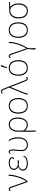

<svg xmlns="http://www.w3.org/2000/svg" viewBox="2116 -2888 1002 5275"><g transform="rotate(-90 2617.5 -251.0)"><path d="M254 8 97 -437Q88 -462 79.5 -472.5Q71 -483 55 -483Q38 -483 29 -474Q20 -465 16 -455Q12 -457 8.5 -462Q5 -467 5 -474Q5 -482 15 -497Q25 -512 55 -512Q75 -512 93.5 -499Q112 -486 124 -451L274 -23L253 -26Q267 -26 285 -49.5Q303 -73 321.5 -111Q340 -149 357 -194Q377 -247 392.5 -304Q408 -361 416.5 -412Q425 -463 425 -497Q425 -502 424.5 -507.5Q424 -513 423 -514Q425 -515 428.5 -516.5Q432 -518 437 -518Q450 -518 453 -511Q456 -504 456 -499Q456 -459 447.5 -410Q439 -361 425.5 -310.5Q412 -260 395.5 -213.5Q379 -167 364 -132Q345 -89 324.5 -57.5Q304 -26 286 -9Q268 8 254 8Z M767 12Q673 12 619.5 -25Q566 -62 566 -125Q566 -168 597.5 -204Q629 -240 693 -256L705 -244Q652 -252 619 -290Q586 -328 586 -371Q586 -412 610 -443.5Q634 -475 676.5 -493.5Q719 -512 775 -512Q858 -512 897.5 -485Q937 -458 937 -419Q937 -396 925.5 -380.5Q914 -365 899 -365Q894 -365 888.5 -367.5Q883 -370 878 -375Q896 -386 901.5 -396Q907 -406 907 -419Q907 -445 871.5 -464.5Q836 -484 771 -484Q702 -484 660 -452.5Q618 -421 618 -374Q618 -324 654.5 -295Q691 -266 740 -260L742 -243Q675 -236 636.5 -203.5Q598 -171 598 -127Q598 -71 646.5 -43.5Q695 -16 765 -16Q806 -16 845 -23.5Q884 -31 914 -52.5Q944 -74 957 -115Q965 -112 968 -107Q971 -102 971 -97Q971 -70 947 -45Q923 -20 877.5 -4Q832 12 767 12ZM822 -233Q789 -233 764 -236Q739 -239 721 -241V-262Q758 -264 789.5 -265Q821 -266 852 -267Q855 -263 855 -257Q855 -249 847.5 -241Q840 -233 822 -233Z M1274 12Q1220 12 1181.5 -9Q1143 -30 1123 -70Q1103 -110 1103 -166Q1103 -228 1111 -288Q1119 -348 1119 -410Q1119 -445 1111 -464.5Q1103 -484 1077 -484Q1062 -484 1053.5 -475.5Q1045 -467 1041 -457Q1032 -466 1032 -478Q1032 -495 1047.5 -503.5Q1063 -512 1079 -512Q1120 -512 1134.5 -481.5Q1149 -451 1149 -408Q1149 -370 1145 -331.5Q1141 -293 1137 -252Q1133 -211 1133 -166Q1133 -95 1170 -55.5Q1207 -16 1274 -16Q1360 -16 1405.5 -79.5Q1451 -143 1451 -262Q1451 -349 1427.5 -415Q1404 -481 1368 -501Q1370 -512 1384 -512Q1404 -512 1427 -481Q1450 -450 1466.5 -392.5Q1483 -335 1483 -256Q1483 -173 1458 -113Q1433 -53 1386 -20.5Q1339 12 1274 12Z M1658 230Q1651 230 1646.5 226.5Q1642 223 1639.5 216Q1637 209 1636.5 199Q1636 189 1636 176V-254Q1636 -321 1651.5 -370Q1667 -419 1694.5 -450.5Q1722 -482 1757.5 -497Q1793 -512 1833 -512Q1901 -512 1944 -477.5Q1987 -443 2007 -387Q2027 -331 2027 -265Q2027 -187 2003 -124.5Q1979 -62 1933.5 -25Q1888 12 1823 12Q1765 12 1715.5 -22Q1666 -56 1640 -115L1655 -137Q1681 -78 1729 -47Q1777 -16 1823 -16Q1881 -16 1919 -50.5Q1957 -85 1976 -142.5Q1995 -200 1995 -268Q1995 -330 1977.5 -378.5Q1960 -427 1924 -455.5Q1888 -484 1833 -484Q1784 -484 1746 -457Q1708 -430 1687 -379Q1666 -328 1666 -255V149Q1666 170 1667.5 190.5Q1669 211 1674 221Q1673 223 1668.5 226.5Q1664 230 1658 230Z M2347 12Q2246 12 2189.5 -57Q2133 -126 2133 -250Q2133 -333 2158.5 -391.5Q2184 -450 2232 -481Q2280 -512 2347 -512Q2415 -512 2462.5 -481Q2510 -450 2535.5 -391.5Q2561 -333 2561 -250Q2561 -126 2504.5 -57Q2448 12 2347 12ZM2347 -16Q2433 -16 2481 -78Q2529 -140 2529 -250Q2529 -360 2481 -422Q2433 -484 2347 -484Q2262 -484 2213.5 -422Q2165 -360 2165 -250Q2165 -140 2213.5 -78Q2262 -16 2347 -16Z M3093 12Q3079 12 3067 6.5Q3055 1 3044 -15Q3033 -31 3021 -60L2802 -619Q2791 -647 2782 -664.5Q2773 -682 2763.5 -690Q2754 -698 2741 -698Q2727 -698 2714.5 -690.5Q2702 -683 2696 -671Q2692 -674 2689.5 -678.5Q2687 -683 2687 -689Q2687 -705 2704 -715.5Q2721 -726 2743 -726Q2768 -726 2782.5 -713Q2797 -700 2808 -677.5Q2819 -655 2830 -626L3047 -75Q3057 -51 3067.5 -33.5Q3078 -16 3097 -16Q3111 -16 3119.5 -25Q3128 -34 3132 -43Q3136 -39 3138.5 -34Q3141 -29 3141 -23Q3141 -16 3136 -7.5Q3131 1 3120.5 6.5Q3110 12 3093 12ZM2673 12Q2665 12 2660.5 8.5Q2656 5 2655 0.5Q2654 -4 2654 -7Q2654 -15 2664 -44.5Q2674 -74 2691 -118Q2708 -162 2729 -214Q2750 -266 2772 -319Q2794 -372 2814 -421Q2834 -470 2849 -506L2869 -477Q2857 -448 2839 -405Q2821 -362 2800.5 -312Q2780 -262 2759.5 -211.5Q2739 -161 2722 -117Q2705 -73 2695 -42.5Q2685 -12 2685 -1Q2685 0 2685.5 4Q2686 8 2687 10Q2686 11 2682 11.5Q2678 12 2673 12Z M3388 12Q3287 12 3230.5 -57Q3174 -126 3174 -250Q3174 -333 3199.5 -391.5Q3225 -450 3273 -481Q3321 -512 3388 -512Q3456 -512 3503.5 -481Q3551 -450 3576.5 -391.5Q3602 -333 3602 -250Q3602 -126 3545.5 -57Q3489 12 3388 12ZM3388 -16Q3474 -16 3522 -78Q3570 -140 3570 -250Q3570 -360 3522 -422Q3474 -484 3388 -484Q3303 -484 3254.5 -422Q3206 -360 3206 -250Q3206 -140 3254.5 -78Q3303 -16 3388 -16ZM3403 -557Q3399 -556 3390.5 -557Q3382 -558 3380 -562L3431 -732Q3442 -731 3450.5 -728.5Q3459 -726 3467 -719Z M3916 36 3915 29 3752 -437Q3743 -463 3732 -473Q3721 -483 3708 -483Q3692 -483 3683.5 -474Q3675 -465 3671 -455Q3667 -457 3663.5 -462Q3660 -467 3660 -474Q3660 -482 3670 -497Q3680 -512 3710 -512Q3730 -512 3749 -497.5Q3768 -483 3779 -451L3935 5L3917 -16Q3948 -66 3975.5 -122.5Q4003 -179 4024.5 -239.5Q4046 -300 4058 -363.5Q4070 -427 4070 -491Q4070 -496 4069.5 -501.5Q4069 -507 4068 -508Q4070 -509 4074 -510.5Q4078 -512 4083 -512Q4095 -512 4098 -505Q4101 -498 4101 -493Q4101 -433 4089 -370Q4077 -307 4057 -247Q4037 -187 4013.5 -135Q3990 -83 3966 -45ZM3918 225Q3905 225 3899.5 215.5Q3894 206 3894 182Q3894 160 3896 126Q3898 92 3902 57Q3906 22 3910 -2L3934 -4Q3930 40 3929 86Q3928 132 3930 168Q3932 204 3936 218Q3932 222 3927.5 223.5Q3923 225 3918 225Z M4428 12Q4327 12 4270.5 -57Q4214 -126 4214 -250Q4214 -333 4239.5 -391.5Q4265 -450 4313 -481Q4361 -512 4428 -512Q4496 -512 4543.5 -481Q4591 -450 4616.5 -391.5Q4642 -333 4642 -250Q4642 -126 4585.5 -57Q4529 12 4428 12ZM4428 -16Q4514 -16 4562 -78Q4610 -140 4610 -250Q4610 -360 4562 -422Q4514 -484 4428 -484Q4343 -484 4294.5 -422Q4246 -360 4246 -250Q4246 -140 4294.5 -78Q4343 -16 4428 -16Z M4952 12Q4889 12 4843.5 -17.5Q4798 -47 4773 -104Q4748 -161 4748 -241Q4748 -323 4775.5 -381Q4803 -439 4854.5 -469.5Q4906 -500 4978 -500H5127Q5148 -500 5165.5 -501.5Q5183 -503 5193 -508Q5195 -507 5198.5 -503Q5202 -499 5202 -492Q5202 -478 5188 -476Q5174 -474 5148 -474L5031 -473L4971 -472Q4915 -472 4871.5 -445Q4828 -418 4804 -367Q4780 -316 4780 -242Q4780 -168 4802 -117.5Q4824 -67 4862.5 -41.5Q4901 -16 4951 -16Q5037 -16 5082.5 -76.5Q5128 -137 5129 -244Q5130 -300 5112 -351.5Q5094 -403 5057.5 -437Q5021 -471 4964 -472L5022 -481Q5070 -473 5101 -435Q5132 -397 5147 -345.5Q5162 -294 5161 -244Q5161 -164 5136.5 -106.5Q5112 -49 5065.5 -18.5Q5019 12 4952 12Z"/></g></svg>

Font: Arima Thin Thin
Style: Regular
Weight: 250
Version: Version 1.100